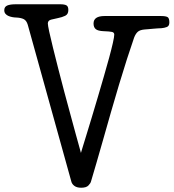

<svg xmlns="http://www.w3.org/2000/svg" viewBox="-35 -841 813 899"><path d="M344 -125Q344 -126 351 -148.5Q358 -171 369 -207Q380 -243 394 -289Q408 -335 422.5 -384.5Q437 -434 451 -482Q465 -530 476 -570.5Q487 -611 493.5 -640Q500 -669 500 -679Q500 -689 489.5 -691.5Q479 -694 450 -695Q424 -696 413.5 -704.5Q403 -713 403 -731Q403 -766 455 -766H718Q741 -766 749.5 -761Q758 -756 758 -736Q758 -719 746 -714.5Q734 -710 721 -709Q713 -709 701 -708Q689 -707 677 -706Q665 -705 655.5 -704Q646 -703 642 -703Q620 -701 610 -692Q600 -683 593 -665Q578 -622 559.5 -564.5Q541 -507 522 -443.5Q503 -380 484 -314Q465 -248 448 -187.5Q431 -127 416 -76Q401 -25 391 9Q389 17 379 27.5Q369 38 345 38Q325 38 313.5 29.5Q302 21 299 9L95 -725Q89 -745 76 -751.5Q63 -758 40 -759Q32 -759 22 -761Q12 -763 4 -766.5Q-4 -770 -9.5 -776.5Q-15 -783 -15 -793Q-15 -809 -1.5 -815Q12 -821 39 -821H247Q267 -821 276 -816Q285 -811 285 -794Q285 -774 270 -767Q255 -760 237 -756.5Q219 -753 204 -749Q189 -745 189 -731Q189 -723 195.5 -692.5Q202 -662 213 -618Q224 -574 237.5 -520.5Q251 -467 265.5 -413Q280 -359 294 -307.5Q308 -256 319 -215.5Q330 -175 337 -150.5Q344 -126 344 -125Z"/></svg>

Font: Life Savers ExtraBold
Style: Regular
Weight: 800
Designer: Pablo Impallari, Rodrigo Fuenzalida, Brenda Gallo
Foundry: Pablo Impallari, Rodrigo Fuenzalida, Brenda Gallo
Version: Version 3.001; ttfautohint (v0.95) -l 8 -r 50 -G 200 -x 14 -